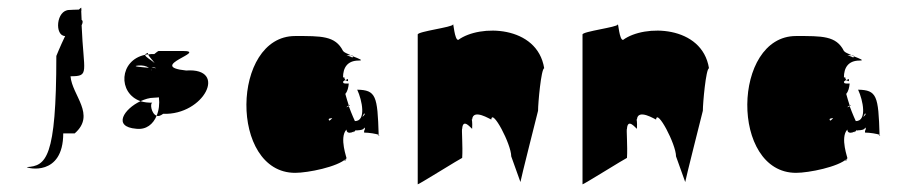

<svg xmlns="http://www.w3.org/2000/svg" viewBox="-20 -484 2367 501"><path d="M50 -48C50 -45 145 -22 145 -136H175C231 -185 168 -235 164 -285C215 -285 198 -294 193 -418C196 -424 197 -430 193 -432C193 -439 192 -447 192 -455C193 -457 192 -461 192 -464C191 -464 189 -462 186 -459C179 -459 161 -458 161 -458C126 -458 122 -390 150 -390C137 -363 127 -338 127 -338C127 -70 100 -51 50 -48Z M335.7 -148C361.7 -145 379.7 -160 388.7 -182C374.7 -187 370.7 -215 377.7 -216C365.7 -216 355.7 -217 346.7 -220C357.7 -225 369.7 -229 381.7 -229C387.7 -229 392.7 -230 394.7 -230C396.7 -213 394.7 -196 388.7 -182C393.7 -180 398.7 -182 405.7 -187C512.7 -183 575.7 -308 465.7 -300C359.7 -311 526.7 -351 455.7 -351H393.7C389.7 -349 386.7 -346 382.7 -343C376.7 -343 371.7 -343 366.7 -342C368.7 -336 377.7 -328 383.7 -319C374.7 -328 358.7 -335 358.7 -341C290.7 -327 286.7 -241 346.7 -220C303.7 -200 272.7 -153 335.7 -148ZM340.7 -313C351.7 -314 361.7 -312 368.7 -307C347.7 -309 321.7 -311 340.7 -313ZM358.7 -341C361.7 -342 363.7 -342 366.7 -342C366.7 -344 365.7 -345 365.7 -346C360.7 -344 358.7 -343 358.7 -341ZM373.7 -303 376.7 -300C374.7 -301 373.7 -302 373.7 -303ZM375.7 -307C378.7 -308 382.7 -309 387.7 -306C385.7 -306 381.7 -307 375.7 -307Z M750.1 -33C783.6 -33 860.7 -48.5 883.1 -70C876.1 -63 877.1 -64 880.1 -66C879.1 -64 879.1 -63 884.1 -68C883.1 -68 881.1 -67 880.1 -66C881.5 -67.4 882.8 -69.6 884.1 -71C886.1 -69 864.1 -125 884.1 -146C884.1 -146 883.1 -131 904.1 -141C904.1 -141 897.1 -133 909.1 -145C909.1 -145 912.1 -141 912.1 -144C918.1 -144 928.1 -145 930.1 -150C930.1 -150 932.1 -151 932.1 -151C932.1 -148 932.1 -144 930.1 -143V-138H931.1C941.1 -138 963.1 -135 968.1 -132C965.1 -234 961.1 -249 912.1 -250C925.1 -222 936.1 -168 906.1 -168C906.1 -168 898.1 -185 890.1 -207C889.1 -206 886.1 -205 884.1 -204C885.1 -206 887.1 -207 890.1 -209C887.1 -218 884.1 -228 881.1 -239C887.1 -246 889.1 -256 890.1 -266H886.1C878.1 -266 875.1 -266 875.1 -271C876.1 -272 878.1 -273 880.1 -275L888.1 -272V-278C887.1 -277 883.1 -276 881.1 -275C881.1 -276 876.1 -282 880.1 -282H875.1C875.1 -307 886.1 -326 916.1 -326C930.1 -326 916.1 -331 901.1 -337C901.1 -336 901.1 -335 899.1 -334C896.1 -336 889.1 -338 884.1 -340H895.1C886.1 -344 878.1 -347 875.1 -351C855.1 -391 818.1 -390 750.1 -390C583.1 -390 578.1 -33 750.1 -33ZM838.1 -172C836.1 -174 840.1 -175 847.1 -176C842.1 -170 838.1 -167 838.1 -172ZM890.1 -207C892.1 -208 893.1 -209 892.1 -210C891.1 -210 891.1 -209 890.1 -209ZM895.1 -340 901.1 -337C901.1 -338 899.1 -340 895.1 -340ZM926.1 -179C926.1 -181 928.1 -184 930.1 -188C931.1 -187 930.1 -187 930.1 -186L932.1 -188C933.1 -186 928.1 -181 926.1 -179ZM968.1 -129C970.1 -130 970.1 -131 968.1 -132Z M1070 -3C1070 -1 1184 -72 1186 -72C1188 -102 1184 -148 1186 -148C1188 -178 1210 -148 1212 -148C1213 -167 1211 -172 1211 -173L1212 -172C1214 -202 1260 -172 1262 -172C1264 -202 1314 -108 1314 -76L1338 -9C1338 -13 1383 -191 1384 -195C1384 -215 1392 -304 1400 -306C1382 -418 1232 -421 1176 -380C1166 -378 1163 -428 1162 -420C1161 -413 1070 -402 1070 -394Z M1500 -3C1500 -1 1614 -72 1616 -72C1618 -102 1614 -148 1616 -148C1618 -178 1640 -148 1642 -148C1643 -167 1641 -172 1641 -173L1642 -172C1644 -202 1690 -172 1692 -172C1694 -202 1744 -108 1744 -76L1768 -9C1768 -13 1813 -191 1814 -195C1814 -215 1822 -304 1830 -306C1812 -418 1662 -421 1606 -380C1596 -378 1593 -428 1592 -420C1591 -413 1500 -402 1500 -394Z M2057.1 -33C2090.6 -33 2167.7 -48.5 2190.1 -70C2183.1 -63 2184.1 -64 2187.1 -66C2186.1 -64 2186.1 -63 2191.1 -68C2190.1 -68 2188.1 -67 2187.1 -66C2188.5 -67.4 2189.8 -69.6 2191.1 -71C2193.1 -69 2171.1 -125 2191.1 -146C2191.1 -146 2190.1 -131 2211.1 -141C2211.1 -141 2204.1 -133 2216.1 -145C2216.1 -145 2219.1 -141 2219.1 -144C2225.1 -144 2235.1 -145 2237.1 -150C2237.1 -150 2239.1 -151 2239.1 -151C2239.1 -148 2239.1 -144 2237.1 -143V-138H2238.1C2248.1 -138 2270.1 -135 2275.1 -132C2272.1 -234 2268.1 -249 2219.1 -250C2232.1 -222 2243.1 -168 2213.1 -168C2213.1 -168 2205.1 -185 2197.1 -207C2196.1 -206 2193.1 -205 2191.1 -204C2192.1 -206 2194.1 -207 2197.1 -209C2194.1 -218 2191.1 -228 2188.1 -239C2194.1 -246 2196.1 -256 2197.1 -266H2193.1C2185.1 -266 2182.1 -266 2182.1 -271C2183.1 -272 2185.1 -273 2187.1 -275L2195.1 -272V-278C2194.1 -277 2190.1 -276 2188.1 -275C2188.1 -276 2183.1 -282 2187.1 -282H2182.1C2182.1 -307 2193.1 -326 2223.1 -326C2237.1 -326 2223.1 -331 2208.1 -337C2208.1 -336 2208.1 -335 2206.1 -334C2203.1 -336 2196.1 -338 2191.1 -340H2202.1C2193.1 -344 2185.1 -347 2182.1 -351C2162.1 -391 2125.1 -390 2057.1 -390C1890.1 -390 1885.1 -33 2057.1 -33ZM2145.1 -172C2143.1 -174 2147.1 -175 2154.1 -176C2149.1 -170 2145.1 -167 2145.1 -172ZM2197.1 -207C2199.1 -208 2200.1 -209 2199.1 -210C2198.1 -210 2198.1 -209 2197.1 -209ZM2202.1 -340 2208.1 -337C2208.1 -338 2206.1 -340 2202.1 -340ZM2233.1 -179C2233.1 -181 2235.1 -184 2237.1 -188C2238.1 -187 2237.1 -187 2237.1 -186L2239.1 -188C2240.1 -186 2235.1 -181 2233.1 -179ZM2275.1 -129C2277.1 -130 2277.1 -131 2275.1 -132Z"/></svg>

Font: Getaway
Style: Regular
Weight: 400
Version: Version 0.1